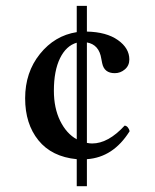

<svg xmlns="http://www.w3.org/2000/svg" viewBox="-20 -623 530 656"><path d="M242.2 -147V-477.1Q206.1 -466.8 185.1 -424.1Q164.1 -381.3 164.1 -313Q164.1 -253.9 185.5 -210.2Q207 -166.5 242.2 -147ZM242.2 -513.2V-603H276.9V-515.1Q343.8 -513.7 382.8 -486.1Q421.9 -458.5 421.9 -419.9Q421.9 -398.9 406.7 -386Q391.6 -373 372.1 -373Q335.9 -373 329.1 -407.2L326.2 -421.9Q318.8 -470.7 276.9 -478V-134.8Q286.6 -132.8 294.9 -132.8Q349.6 -132.8 405.8 -193.8Q412.1 -193.4 416.7 -187.7Q421.4 -182.1 422.9 -174.8Q367.2 -85.4 276.9 -79.1V13.2H242.2V-79.1Q156.7 -87.4 111.3 -143.6Q65.9 -199.7 65.9 -287.1Q65.9 -376 116.5 -438.7Q167 -501.5 242.2 -513.2Z"/></svg>

Font: Common Serif Medium
Style: Regular
Weight: 500
Designer: Philipp H. Poll, Khaled Hosny
Foundry: Stefan Peev, Context Ltd.
Version: Version 1.026